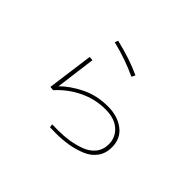

<svg xmlns="http://www.w3.org/2000/svg" viewBox="-140 -978 1280 1280"><g transform="rotate(45 500.0 -338.0)"><path d="M242.2 -166 286.1 -492.2 314.5 -490.2 277.3 -207Q329.1 -259.8 414.1 -302.7Q499 -345.7 607.4 -345.7Q696.3 -345.7 756.8 -300.3Q817.4 -254.9 817.4 -170.9Q817.4 -114.3 788.1 -73.7Q758.8 -33.2 708 -12.2Q657.2 8.8 602.1 18.1Q546.9 27.3 483.4 27.3Q478.5 27.3 460.9 26.9Q443.4 26.4 430.7 26.4L426.8 2Q437.5 2 454.1 2.4Q470.7 2.9 481.4 2.9Q535.2 2.9 583.5 -4.4Q631.8 -11.7 680.7 -29.3Q729.5 -46.9 758.8 -83Q788.1 -119.1 788.1 -170.9Q788.1 -236.3 740.2 -278.3Q692.4 -320.3 607.4 -320.3Q510.7 -320.3 422.9 -277.8Q335 -235.4 270.5 -163.1ZM335 -679.7 343.8 -703.1Q484.4 -669.9 588.9 -621.1L576.2 -595.7Q463.9 -648.4 335 -679.7Z"/></g></svg>

Font: Gothic A1 Thin
Style: Regular
Weight: 250
Designer: HanYang I&C Co.,Ltd.
Foundry: HanYang I&C Co.,Ltd.
Version: Version 2.50